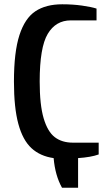

<svg xmlns="http://www.w3.org/2000/svg" viewBox="-20 -730 495 895"><path d="M440 -10Q404 3 344 7V145H269Q237 88 230 7Q167 -2 126.5 -39.5Q86 -77 65.5 -152.5Q45 -228 45 -350Q45 -487 70.5 -566Q96 -645 145 -677.5Q194 -710 270 -710Q319 -710 362 -704Q405 -698 430 -690V-635H310Q240 -635 202.5 -572Q165 -509 165 -350Q165 -241 183.5 -178.5Q202 -116 235.5 -90.5Q269 -65 320 -65H440Z"/></svg>

Font: Cuprum
Style: Bold
Weight: 700
Designer: Jovanny Lemonad
Foundry: Jovanny Lemonad
Version: Version 2.000